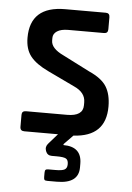

<svg xmlns="http://www.w3.org/2000/svg" viewBox="-51 -549 538 782"><g transform="rotate(5 217.5 -158.5)"><path d="M225 42Q300 42 300 112V127Q300 193 211 193H173Q163 193 160.5 190Q158 187 158 178V161Q158 152 161 149Q164 146 173 146H201Q229 146 239 140Q249 134 249 119V117Q249 101 239.5 95.5Q230 90 201 90H181Q163 90 156.5 72.5Q150 55 163 41L199 0H61Q44 0 44 -17V-66Q44 -82 61 -82H229Q294 -82 294 -127V-139Q294 -179 247 -200L138 -252Q87 -276 64 -305Q41 -334 41 -381Q41 -510 184 -510H350Q366 -510 366 -493V-444Q366 -427 350 -427H204Q174 -427 158 -416.5Q142 -406 142 -389V-378Q142 -346 193 -322L303 -266Q355 -243 374.5 -211.5Q394 -180 394 -130Q394 -7 262 0L225 38Z"/></g></svg>

Font: Rajdhani Semibold
Style: Regular
Weight: 600
Designer: Satya Rajpurohit, Jyotish Sonowal
Foundry: Indian Type Foundry
Version: Version 1.200;PS 1.0;hotconv 1.0.78;makeotf.lib2.5.61930; tt